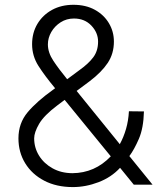

<svg xmlns="http://www.w3.org/2000/svg" viewBox="-20 -755 661 785"><path d="M278.1 9.9Q210.9 9.9 160.9 -16.2Q110.8 -42.3 83.1 -87.4Q55.4 -132.5 55.4 -189.3Q55.4 -251.1 93 -296Q130.7 -340.9 198.5 -389.2L205.3 -394.2Q163 -445 137.1 -485.6Q111.2 -526.3 111.2 -574.2Q111.2 -620.7 132.8 -657.1Q154.5 -693.5 192.6 -714.5Q230.8 -735.4 280.2 -735.4Q330.6 -735.4 367.7 -715Q404.8 -694.6 425.2 -660.3Q445.7 -626.1 445.7 -584.9Q445.7 -535.5 420.3 -497.5Q394.9 -459.5 346.6 -422.9L293.3 -383.2L469.8 -165.5Q485.4 -193.9 495.2 -227.6Q505 -261.4 507.1 -300.1L568.5 -299.4Q566.8 -231.2 547.8 -187.3Q528.8 -143.5 508.9 -116.8L603.7 0H527L470.9 -68.9Q435.4 -30.2 382.8 -10.1Q330.3 9.9 278.1 9.9ZM432.9 -115.8 244.3 -346.6 214.5 -324.2Q160.2 -283.4 139.9 -248.6Q119.7 -213.8 119.7 -189.3Q119.7 -150.9 139.7 -118.6Q159.8 -86.3 195 -66.8Q230.1 -47.2 275.9 -46.9Q367.9 -47.6 432.9 -115.8ZM254.6 -431.1 304 -467.7Q342 -494.7 361.5 -521Q381 -547.2 381 -584.9Q381 -621.4 353.5 -650.4Q326 -679.3 282.3 -679.3Q252.1 -679.3 228 -663.9Q203.8 -648.4 189.8 -624.3Q175.8 -600.1 175.8 -573.5Q175.8 -540.1 198.2 -506.4Q220.5 -472.7 254.6 -431.1Z"/></svg>

Font: Inter Zeller Light
Style: Regular
Weight: 300
Designer: Rasmus Andersson; Joe Bland
Foundry: zeller
Version: Version 3.015;git-dec3a8cb1